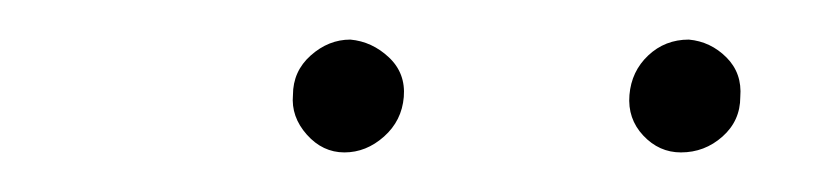

<svg xmlns="http://www.w3.org/2000/svg" viewBox="-20 -556 411 97"><path d="M128 -508Q128 -520 137 -528Q146 -536 157 -536Q168 -535 176.5 -527Q185 -519 184 -507Q183 -495 174 -487Q165 -479 154 -479Q143 -479 135 -488Q127 -497 128 -508ZM298 -508Q299 -520 307.5 -528Q316 -536 328 -536Q339 -535 347 -527Q355 -519 354 -507Q354 -495 345 -487Q336 -479 324 -479Q313 -479 305 -487.5Q297 -496 298 -508Z"/></svg>

Font: Josefin Sans ExtraLight
Style: Italic
Weight: 250
Italic angle: -7°
Designer: Santiago Orozco
Foundry: Typemade
Version: Version 2.000